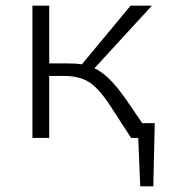

<svg xmlns="http://www.w3.org/2000/svg" viewBox="-20 -485 597 675"><path d="M480 -52H524L519 170H473L466 0H441L367 -114Q327 -175 293 -196.5Q259 -218 204 -218H153V0H94V-465H153V-262H222Q247 -262 268 -259L439 -465H514L312 -245Q362 -223 422 -137Z"/></svg>

Font: EauTestSC Semilight
Style: Regular
Weight: 300
Designer: Christian Thalmann (Catharsis Fonts)
Version: Version 0.001;PS 000.001;hotconv 1.0.88;makeotf.lib2.5.64775